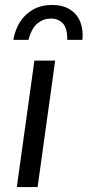

<svg xmlns="http://www.w3.org/2000/svg" viewBox="-20 -756 354 776"><path d="M48 0 119 -511H203L132 0ZM34 -595Q41 -636 61 -667.5Q81 -699 114 -717.5Q147 -736 191 -736Q234 -736 263 -717.5Q292 -699 304.5 -667.5Q317 -636 313 -595H252Q252 -643 233.5 -662Q215 -681 186 -681Q156 -681 132 -662Q108 -643 95 -595Z"/></svg>

Font: Chivo Medium Light
Style: Italic
Weight: 300
Italic angle: -8.05°
Version: Version 2.002